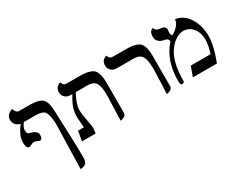

<svg xmlns="http://www.w3.org/2000/svg" viewBox="-88 -1043 2175 1728"><g transform="rotate(-30 999.5 -179.0)"><path d="M168.9 -194.8Q162.6 -194.8 144.5 -203.4Q126.5 -211.9 112.8 -211.9Q111.8 -210.9 109.9 -210.9Q98.6 -210.4 84.2 -202.9Q69.8 -195.3 68.8 -194.8Q64.9 -192.9 57.1 -192.9Q43.9 -192.9 35.4 -207.8Q26.9 -222.7 26.9 -250Q26.9 -294.9 43.7 -332.3Q60.5 -369.6 92.8 -413.1Q27.8 -430.2 27.8 -494.1Q27.8 -509.8 34.7 -523.2Q41.5 -536.6 51.3 -544.4Q61 -552.2 70.8 -557.9Q80.6 -563.5 87.4 -565.4L94.2 -567.9Q98.1 -548.8 110.1 -534.4Q122.1 -520 138.2 -520H225.1Q266.1 -520 293.9 -517.3Q321.8 -514.6 343.5 -507.1Q365.2 -499.5 377.7 -488.8Q390.1 -478 398.7 -458.5Q407.2 -439 410.6 -415.8Q414.1 -392.6 416 -356.9L424.8 -131.8Q431.2 7.8 431.2 129.9Q431.2 166 418 185.5Q404.8 205.1 371.1 208Q370.1 208.5 356.9 210L369.1 -245.1Q369.1 -286.6 362.3 -322.3Q355.5 -357.9 346.2 -376Q335.9 -395.5 309.8 -403.8Q283.7 -412.1 256.8 -412.1H126Q96.2 -372.6 96.2 -344.2Q96.2 -320.8 103.8 -311.3Q111.3 -301.8 138.2 -295.9Q146.5 -294.4 150.9 -292Q172.4 -283.7 184.1 -270Q195.8 -256.3 195.8 -240.2Q195.8 -194.8 168.9 -194.8Z M886.7 12.2 895.5 -233.9Q895.5 -267.1 894.5 -282.2Q891.1 -354 866.9 -383.1Q842.8 -412.1 787.6 -412.1H665.5Q612.8 -316.4 612.8 -255.9Q612.8 -215.8 629.4 -127.9V-127Q640.6 -75.7 640.6 -58.1Q639.6 -47.9 637.5 -27.1Q635.3 -6.3 634.8 0H492.7L509.8 -101.1H570.8Q568.8 -131.3 566.4 -153.8Q562.5 -205.6 562.5 -211.9Q562.5 -243.2 567.9 -271.2Q573.2 -299.3 584.2 -325.2Q595.2 -351.1 605 -369.1Q614.7 -387.2 630.4 -412.1H609.4Q574.7 -413.6 553.7 -434.3Q532.7 -455.1 532.7 -485.8Q532.7 -503.4 538.3 -517.3Q543.9 -531.2 552.2 -538.6Q560.5 -545.9 568.8 -550.8Q577.1 -555.7 583 -556.6L588.4 -558.1Q597.7 -520 633.8 -520H759.8Q806.2 -520 836.4 -515.4Q866.7 -510.7 889.6 -499.5Q912.6 -488.3 924.6 -467.5Q936.5 -446.8 942.1 -417.5Q947.8 -388.2 947.8 -344.2V-34.2Q947.8 -22 941.4 -12.9Q935.1 -3.9 926 0.7Q917 5.4 908.2 8.3Q899.4 11.2 893.1 11.7Z M1367.2 12.2 1376.5 -234.9Q1376.5 -252 1374 -296.9Q1368.2 -360.4 1344 -386.7Q1319.8 -413.1 1268.1 -413.1H1093.3Q1059.1 -413.1 1036.1 -433.1Q1013.2 -453.1 1013.2 -486.8Q1013.2 -504.4 1018.8 -518.3Q1024.4 -532.2 1032.7 -539.6Q1041 -546.9 1049.1 -551.8Q1057.1 -556.6 1062.5 -557.6L1068.4 -559.1Q1076.7 -530.3 1095.2 -523.9Q1112.8 -521 1118.2 -521H1240.2Q1286.6 -521 1317.1 -516.4Q1347.7 -511.7 1370.4 -500.5Q1393.1 -489.3 1405 -468.5Q1417 -447.8 1422.6 -418.2Q1428.2 -388.7 1428.2 -344.2V-34.2Q1428.2 -22 1421.9 -12.9Q1415.5 -3.9 1406.5 0.7Q1397.5 5.4 1388.7 8.3Q1379.9 11.2 1373.5 11.7Z M1767.1 -533.2Q1769.5 -532.7 1775.6 -532Q1781.7 -531.2 1784.2 -530.8Q1864.7 -510.7 1909.4 -431.4Q1954.1 -352.1 1954.1 -252Q1954.1 -211.4 1944.1 -163.1Q1934.1 -114.7 1924.3 -85.2Q1914.6 -55.7 1895 0H1645L1681.2 -101.1H1887.2Q1913.1 -182.1 1913.1 -241.2Q1913.1 -311 1874.3 -358.4Q1835.4 -405.8 1774.9 -405.8Q1739.7 -405.8 1700.9 -381.6Q1662.1 -357.4 1630.9 -314.9Q1628.9 -312.5 1625.5 -307.4Q1622.1 -302.2 1620.1 -299.8Q1555.2 -203.1 1555.2 -9.8Q1555.2 -5.9 1548.1 -0.5Q1541 4.9 1534.2 4.9Q1521.5 4.9 1517.3 -6.8Q1513.2 -18.6 1513.2 -43Q1513.2 -144.5 1543.7 -231.7Q1574.2 -318.8 1631.8 -380.9Q1631.3 -382.8 1630.9 -386.7Q1630.4 -390.6 1629.9 -392.1Q1627.9 -402.3 1621.1 -408Q1614.3 -413.6 1598.1 -418Q1561.5 -422.9 1537.8 -442.4Q1514.2 -461.9 1514.2 -497.1Q1514.2 -514.6 1518.3 -528.3Q1522.5 -542 1528.6 -548.8Q1534.7 -555.7 1540.8 -559.8Q1546.9 -564 1551.3 -564.9L1555.2 -565.9Q1558.6 -550.8 1568.1 -542.2Q1577.6 -533.7 1585.4 -531.5Q1593.3 -529.3 1606 -527.8Q1615.7 -526.9 1622.1 -526.1Q1628.4 -525.4 1637.2 -522.5Q1646 -519.5 1651.1 -515.4Q1656.2 -511.2 1660.2 -503.4Q1664.1 -495.6 1664.1 -484.9Q1664.1 -476.6 1662.6 -468.8Q1661.1 -460.9 1661.1 -455.1V-454.1Q1661.1 -450.7 1663.1 -440.9Q1664.6 -428.2 1674.8 -419.9Q1760.7 -468.8 1767.1 -533.2Z"/></g></svg>

Font: Common Serif News
Style: Regular
Weight: 450
Designer: Philipp H. Poll, Khaled Hosny
Foundry: Stefan Peev, Context Ltd.
Version: Version 1.026